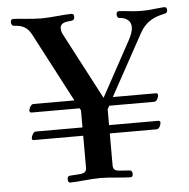

<svg xmlns="http://www.w3.org/2000/svg" viewBox="-51 -750 795 806"><g transform="rotate(-5 346.5 -346.5)"><path d="M23 -686C23 -677 27 -670 37 -670C71 -668 91 -657 107 -628L260 -336H87C76 -336 68 -317 68 -309C68 -304 72 -301 76 -301H279L284 -292V-220H87C76 -220 68 -200 68 -192C68 -187 72 -185 76 -185H284V-50C284 -31 271 -27 258 -26L216 -23C206 -23 203 -17 203 -8C203 2 207 6 213 6C226 6 253 4 273 2C296 0 321 -2 340 -2C359 -2 384 0 407 2C427 4 454 6 467 6C473 6 477 2 477 -8C477 -17 473 -23 463 -23L421 -26C408 -27 396 -31 396 -50V-185H594C605 -185 612 -204 612 -212C612 -217 608 -220 604 -220H396V-287L404 -301H594C605 -301 612 -320 612 -328C612 -333 608 -336 604 -336H422L563 -593C592 -646 634 -658 667 -665C677 -667 681 -671 681 -680C681 -690 676 -693 670 -693C663 -693 645 -691 625 -689C602 -686 587 -686 574 -686C561 -686 547 -686 524 -689C504 -691 486 -693 479 -693C473 -693 468 -690 468 -680C468 -671 471 -664 481 -664C507 -662 527 -648 527 -622C527 -604 519 -586 509 -567L383 -336L234 -620C231 -626 229 -636 229 -641C229 -666 252 -668 276 -670C286 -671 290 -677 290 -686C290 -696 285 -699 279 -699C266 -699 239 -697 219 -695C196 -693 171 -691 152 -691C133 -691 108 -693 85 -695C65 -697 44 -699 34 -699C28 -699 23 -696 23 -686Z"/></g></svg>

Font: Monomakh Unicode
Style: Regular
Weight: 400
Version: Version 1.2